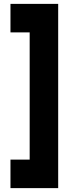

<svg xmlns="http://www.w3.org/2000/svg" viewBox="-20 -770 368 990"><path d="M280 200H34V53H133V-603H34V-750H280Z"/></svg>

Font: Tourney Condensed Black
Style: Regular
Weight: 900
Width: 3
Designer: Tyler Finck
Foundry: Etcetera Type Co
Version: Version 1.010; ttfautohint (v1.8.3)